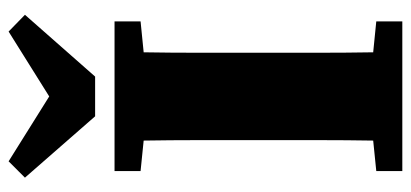

<svg xmlns="http://www.w3.org/2000/svg" viewBox="-268 -664 932 435"><g transform="rotate(-90 197.5 -446.0)"><path d="M28 -593V-652H367V-593L297 -586Q296 -526 296 -465Q296 -404 296 -342V-311Q296 -250 296 -188.5Q296 -127 297 -66L367 -59V0H28V-59L97 -66Q98 -126 98 -187.5Q98 -249 98 -310V-342Q98 -403 98 -464Q98 -525 97 -586ZM50 -892 197 -800 344 -892 382 -855 242 -696H152L13 -855Z"/></g></svg>

Font: Source Serif Pro Black
Style: Regular
Weight: 900
Designer: Frank Grießhammer
Foundry: Adobe Systems Incorporated
Version: Version 3.001;hotconv 1.0.111;makeotfexe 2.5.65597